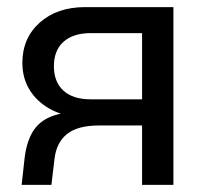

<svg xmlns="http://www.w3.org/2000/svg" viewBox="-20 -520 560 540"><path d="M258.7 -167.1Q198.5 -167.1 168.4 -143Q138.4 -118.9 133.2 -72.3L124.6 0H40.9L49 -73.9Q54.4 -120.2 72 -149.4Q89.6 -178.6 123.9 -192.3Q158.2 -206 212.4 -206ZM236.1 -426.9Q186.1 -426.9 158.9 -402.7Q131.6 -378.5 131.6 -333.9Q131.6 -289.3 158.5 -265Q185.4 -240.7 234.6 -240.7H379.6V-426.9ZM224 -189.3Q170.6 -189.3 129.8 -208.8Q89 -228.4 65.9 -263.1Q42.9 -297.8 42.9 -343Q42.9 -412.9 91.7 -456.4Q140.6 -500 219.5 -500H467.7V0H379.6V-167.1H226Z"/></svg>

Font: Overused Grotesk Light
Style: Regular
Weight: 300
Designer: RandomMaerks
Version: Version 0.005